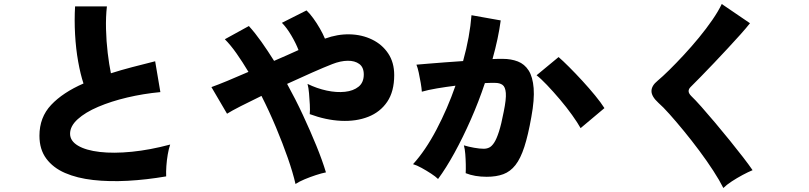

<svg xmlns="http://www.w3.org/2000/svg" viewBox="-20 -859 4040 959"><path d="M810 22Q711 39 618 44Q525 49 445 40Q365 31 305 5Q245 -21 211 -67Q177 -113 177 -181Q177 -273 235.5 -335Q294 -397 397 -442Q382 -487 370.5 -551Q359 -615 355 -687Q351 -759 355 -827H514Q508 -775 509.5 -714Q511 -653 518 -594.5Q525 -536 534 -493Q584 -509 639.5 -523.5Q695 -538 755 -553L781 -399Q696 -391 615.5 -372Q535 -353 470.5 -325.5Q406 -298 368 -263.5Q330 -229 330 -191Q330 -155 369.5 -131.5Q409 -108 478.5 -100Q548 -92 638.5 -101Q729 -110 830 -137Q823 -117 818 -88Q813 -59 811 -30Q809 -1 810 22Z M1456 60Q1443 3 1417.5 -70Q1392 -143 1358.5 -223Q1325 -303 1286 -380Q1228 -352 1182 -328.5Q1136 -305 1114 -291L1036 -424Q1067 -435 1115.5 -455Q1164 -475 1221 -500Q1191 -550 1161.5 -592Q1132 -634 1103 -663L1223 -729Q1254 -695 1285.5 -650.5Q1317 -606 1349 -555Q1381 -569 1412 -582.5Q1443 -596 1471 -609Q1458 -643 1435 -682Q1412 -721 1388 -745L1511 -807Q1527 -792 1544.5 -768Q1562 -744 1577.5 -717Q1593 -690 1603 -666Q1666 -689 1727 -687.5Q1788 -686 1838.5 -661.5Q1889 -637 1919 -592Q1949 -547 1949 -484Q1949 -402 1914 -350.5Q1879 -299 1819 -275.5Q1759 -252 1683.5 -255.5Q1608 -259 1527 -289Q1529 -308 1527.5 -336.5Q1526 -365 1523.5 -393.5Q1521 -422 1516 -440Q1563 -417 1612 -406.5Q1661 -396 1703 -400.5Q1745 -405 1771 -426Q1797 -447 1797 -487Q1797 -523 1774.5 -539.5Q1752 -556 1716.5 -555.5Q1681 -555 1640 -539Q1599 -523 1539 -496.5Q1479 -470 1414 -440Q1456 -364 1493 -284.5Q1530 -205 1560 -131.5Q1590 -58 1608 2Q1587 6 1558 15.5Q1529 25 1501.5 36.5Q1474 48 1456 60Z M2168 35Q2156 23 2133 8Q2110 -7 2085.5 -20.5Q2061 -34 2043 -39Q2105 -107 2160 -211.5Q2215 -316 2255 -431Q2207 -425 2162.5 -417.5Q2118 -410 2087 -401Q2086 -418 2081.5 -444.5Q2077 -471 2071.5 -496.5Q2066 -522 2060 -536Q2082 -538 2119 -541Q2156 -544 2201.5 -547.5Q2247 -551 2293 -554Q2310 -615 2320.5 -673Q2331 -731 2335 -783L2481 -757Q2469 -667 2440 -564Q2456 -565 2468.5 -565Q2481 -565 2491 -565Q2533 -565 2566.5 -552Q2600 -539 2620.5 -507Q2641 -475 2645.5 -418.5Q2650 -362 2634 -275Q2618 -184 2599 -125.5Q2580 -67 2554.5 -34.5Q2529 -2 2494 11Q2459 24 2411 24Q2351 24 2306 6Q2307 -13 2306.5 -38.5Q2306 -64 2304 -89.5Q2302 -115 2297 -133Q2320 -126 2348 -121Q2376 -116 2396 -116Q2411 -116 2423.5 -122Q2436 -128 2448 -146Q2460 -164 2472 -201Q2484 -238 2496 -301Q2509 -364 2506.5 -394.5Q2504 -425 2490 -435Q2476 -445 2453 -445Q2443 -445 2430 -445Q2417 -445 2402 -444Q2371 -351 2331.5 -261.5Q2292 -172 2250 -95.5Q2208 -19 2168 35ZM2880 -219Q2865 -246 2837.5 -284.5Q2810 -323 2776.5 -362.5Q2743 -402 2712 -434.5Q2681 -467 2660 -483L2770 -574Q2791 -556 2823 -524Q2855 -492 2889 -455Q2923 -418 2952.5 -382Q2982 -346 2999 -319Z M3593 80Q3574 42 3542.5 -6.5Q3511 -55 3473 -106Q3435 -157 3396 -204.5Q3357 -252 3324 -289Q3291 -326 3269 -345Q3234 -377 3234 -404Q3234 -431 3265 -456Q3289 -476 3323 -509.5Q3357 -543 3395.5 -584.5Q3434 -626 3471 -671Q3508 -716 3538 -759.5Q3568 -803 3585 -839L3726 -743Q3708 -720 3679 -687.5Q3650 -655 3615.5 -618Q3581 -581 3546.5 -544.5Q3512 -508 3481 -476.5Q3450 -445 3429 -424Q3419 -414 3419.5 -403Q3420 -392 3433 -379Q3452 -361 3483.5 -325.5Q3515 -290 3552 -246Q3589 -202 3625.5 -157Q3662 -112 3692 -73Q3722 -34 3739 -9Q3717 0 3689 15Q3661 30 3635 47Q3609 64 3593 80Z"/></svg>

Font: Zen Kaku Gothic New Black
Style: Regular
Weight: 900
Designer: Yoshimichi Ohira
Foundry: Positype
Version: Version 1.001